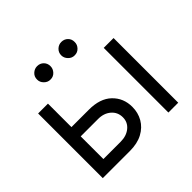

<svg xmlns="http://www.w3.org/2000/svg" viewBox="-178 -948 1146 1146"><g transform="rotate(-45 395.5 -375.0)"><path d="M149.4 -347.7H305.7Q401.4 -348.1 452.1 -299.3Q502.9 -250.5 502.9 -175.8Q502.9 -127 480.2 -87.2Q457.5 -47.4 413.6 -23.7Q369.6 0 305.7 0H77.1V-545.9H160.2V-78.1H305.7Q355 -78.1 387 -104.2Q418.9 -130.4 418.9 -171.9Q418.9 -215.3 387 -242.7Q355 -270 305.7 -269.5H149.4ZM630.9 0V-545.9H713.9V0ZM272.5 -636.7Q250 -636.2 232.7 -653.6Q215.3 -670.9 215.8 -693.4Q215.3 -717.8 232.7 -733.9Q250 -750 272.5 -750Q296.9 -750 313 -733.9Q329.1 -717.8 329.1 -693.4Q329.1 -670.9 313 -653.6Q296.9 -636.2 272.5 -636.7ZM476.6 -636.7Q454.1 -636.2 437 -653.6Q419.9 -670.9 419.9 -693.4Q419.9 -717.8 437 -733.9Q454.1 -750 476.6 -750Q501 -750 517.3 -733.9Q533.7 -717.8 533.2 -693.4Q533.7 -670.9 517.3 -653.6Q501 -636.2 476.6 -636.7Z"/></g></svg>

Font: Inter
Style: Regular
Weight: 400
Designer: Rasmus Andersson
Foundry: rsms
Version: Version 4.000;git-8c9346024